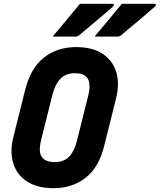

<svg xmlns="http://www.w3.org/2000/svg" viewBox="-20 -967 838 1007"><path d="M399 -947H571Q577 -947 577.5 -942.5Q578 -938 573 -933Q549 -912 530.5 -896Q512 -880 493.5 -864.5Q475 -849 451.5 -829.5Q428 -810 394 -781Q391 -779 386.5 -777Q382 -775 376 -775H256Q294 -821 328 -861Q362 -901 399 -947ZM619 -947H791Q797 -947 797.5 -942.5Q798 -938 793 -933Q769 -912 750.5 -896Q732 -880 713.5 -864.5Q695 -849 671.5 -829.5Q648 -810 614 -781Q611 -779 606.5 -777Q602 -775 596 -775H476Q514 -821 548 -861Q582 -901 619 -947ZM379 -720Q465 -720 518 -685Q571 -650 589.5 -589.5Q608 -529 589 -452L527 -204Q499 -89 429 -34.5Q359 20 261 20Q176 20 122 -15Q68 -50 49.5 -111Q31 -172 50 -248L112 -496Q141 -611 211 -665.5Q281 -720 379 -720ZM196 -234Q188 -203 189 -177.5Q190 -152 206 -136Q215 -127 230 -122Q245 -117 268 -117Q315 -117 342.5 -145.5Q370 -174 383 -226L443 -466Q451 -499 449 -524.5Q447 -550 433 -564Q424 -573 409.5 -578Q395 -583 372 -583Q326 -583 298 -555Q270 -527 256 -474Z"/></svg>

Font: Recursive Mn Lnr St XBd
Style: Italic
Weight: 800
Italic angle: -15°
Monospace: yes
Version: Version 1.079;hotconv 1.0.112;makeotfexe 2.5.65598; ttfautoh